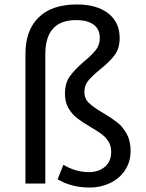

<svg xmlns="http://www.w3.org/2000/svg" viewBox="-20 -822 652 860"><path d="M238 -19 264 -84Q288 -69 317.5 -60Q347 -51 378 -51Q422 -51 450 -75Q478 -99 478 -142Q478 -169 465.5 -188.5Q453 -208 435 -221.5Q417 -235 384 -254Q347 -276 325 -293Q303 -310 287 -337Q271 -364 271 -403Q271 -450 293 -480.5Q315 -511 357 -547Q392 -576 409.5 -598.5Q427 -621 427 -652Q427 -691 399.5 -711.5Q372 -732 321 -732Q183 -732 183 -579V0H94V-581Q94 -686 153 -744Q212 -802 324 -802Q414 -802 465 -762Q516 -722 516 -652Q516 -605 493 -574.5Q470 -544 427 -510Q391 -480 374.5 -459.5Q358 -439 358 -410Q358 -380 378.5 -360.5Q399 -341 442 -316Q482 -292 506 -273Q530 -254 547.5 -222.5Q565 -191 565 -146Q565 -97 540 -59.5Q515 -22 473 -2Q431 18 382 18Q300 18 238 -19Z"/></svg>

Font: Martel Sans
Style: Regular
Weight: 400
Designer: Dan Reynolds and Mathieu Réguer
Foundry: Dan Reynolds and Mathieu Réguer
Version: Version 1.002; ttfautohint (v1.1) -l 5 -r 5 -G 72 -x 0 -D la